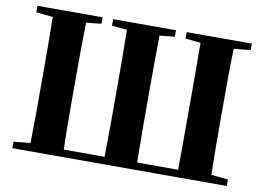

<svg xmlns="http://www.w3.org/2000/svg" viewBox="-79 -869 1365 992"><g transform="rotate(10 603.5 -373.5)"><path d="M216 0H1166V-34L1078 -43C1075 -146 1075 -249 1075 -353V-395C1075 -499 1075 -603 1078 -704L1166 -713V-747H824V-713L904 -705C905 -602 905 -499 905 -394V-353C905 -246 905 -141 904 -39H689C687 -141 687 -246 687 -353V-395C687 -499 687 -602 689 -705L768 -713V-747H438V-713L518 -705C520 -604 520 -500 520 -394V-353C520 -248 520 -143 518 -39H304C301 -141 301 -246 301 -353V-394C301 -499 301 -602 304 -705L383 -713V-747H41V-713L129 -704C131 -603 131 -499 131 -395V-353C131 -249 131 -146 129 -43L41 -34V0Z"/></g></svg>

Font: Noto Serif SC Black
Style: Regular
Weight: 900
Designer: Ryoko NISHIZUKA 西塚涼子 (kana & ideographs); Frank Grießhammer (Latin, Greek & Cyrillic); Wenlong ZHANG 张文龙 (bopomofo); San
Foundry: Adobe
Version: Version 2.001;hotconv 1.1.0;makeotfexe 2.6.0